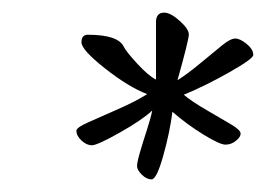

<svg xmlns="http://www.w3.org/2000/svg" viewBox="-20 -813 421 304"><path d="M381 -726Q381 -720 343 -698.5Q305 -677 271 -663Q284 -652 307.5 -638.5Q331 -625 346 -616Q361 -607 361 -601.5Q361 -596 353.5 -590Q346 -584 337 -584Q328 -584 302 -600Q276 -616 253 -636Q249 -604 238.5 -566.5Q228 -529 220 -529Q212 -529 204.5 -536.5Q197 -544 197 -550Q197 -556 201.5 -571.5Q206 -587 212.5 -607Q219 -627 221 -638Q205 -623 169.5 -603Q134 -583 125.5 -583Q117 -583 109 -590.5Q101 -598 101 -606Q101 -611 119 -619Q137 -627 166.5 -640Q196 -653 213 -664Q184 -675 146.5 -704.5Q109 -734 109 -746Q109 -758 119 -758Q167 -758 176 -739Q180 -731 197.5 -712Q215 -693 227 -687V-778Q227 -793 240 -793Q250 -793 264.5 -780Q279 -767 279 -758.5Q279 -750 261 -686Q277 -696 298 -713.5Q319 -731 332 -741.5Q345 -752 352.5 -752Q360 -752 370.5 -743.5Q381 -735 381 -726Z"/></svg>

Font: Kalam
Style: Regular
Weight: 400
Designer: Lipi Raval (Devanagari and Latin), Jonny Pinhorn (Latin)
Foundry: Indian Type Foundry
Version: Version 2.001;PS 1.0;hotconv 1.0.79;makeotf.lib2.5.61930; tt